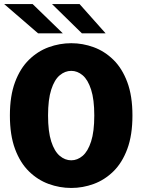

<svg xmlns="http://www.w3.org/2000/svg" viewBox="-30 -920 700 951"><path d="M323 11Q265.5 11 211.2 -8.8Q157 -28.5 113.5 -71Q70 -113.5 44.5 -182Q19 -250.5 19 -348Q19 -445 44.5 -513.2Q70 -581.5 113.5 -624Q157 -666.5 211.2 -686.2Q265.5 -706 323 -706Q380 -706 434 -686.2Q488 -666.5 531.5 -624Q575 -581.5 600.5 -513.2Q626 -445 626 -348Q626 -250.5 600.5 -182Q575 -113.5 531.5 -71Q488 -28.5 434 -8.8Q380 11 323 11ZM323 -126Q353.5 -126 379.5 -148.2Q405.5 -170.5 421.2 -219.2Q437 -268 437 -348Q437 -427.5 421.2 -476.2Q405.5 -525 379.5 -547Q353.5 -569 323 -569Q292 -569 265.8 -547Q239.5 -525 223.8 -476.2Q208 -427.5 208 -348Q208 -268 223.8 -219.2Q239.5 -170.5 265.8 -148.2Q292 -126 323 -126ZM375.5 -755 227.5 -900H364L493 -755ZM158.5 -755 -9.5 -900H131.5L281 -755Z"/></svg>

Font: Trispace ExtraBold
Style: Regular
Weight: 800
Designer: Tyler Finck
Foundry: Etcetera Type Company
Version: Version 1.210; ttfautohint (v1.8.3)